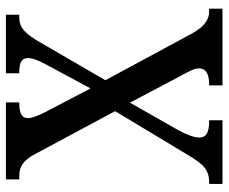

<svg xmlns="http://www.w3.org/2000/svg" viewBox="-80 -674 754 633"><g transform="rotate(-90 296.5 -357.0)"><path d="M7 0H217V-44H214C176 -44 160 -54 160 -76C160 -97 173 -124 185 -147L275 -305L359 -146C383 -102 388 -92 388 -77C388 -55 370 -44 336 -44H332V0H585V-44H574C552 -44 528 -57 505 -97L349 -386L472 -598C504 -654 523 -670 557 -670H565V-714H372V-670H375C402 -670 422 -665 422 -641C422 -623 412 -603 400 -580L322 -435L245 -582C233 -606 224 -627 224 -641C224 -657 233 -670 273 -670H276V-714H22V-670H33C66 -670 86 -655 106 -617L247 -354L102 -113C72 -63 54 -44 12 -44H7Z"/></g></svg>

Font: Noto Serif Georgian Condensed Medium
Style: Regular
Weight: 500
Width: 3
Designer: Monotype Design Team, Akaki Razmadze
Foundry: Google LLC
Version: Version 2.003